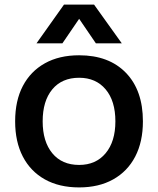

<svg xmlns="http://www.w3.org/2000/svg" viewBox="-20 -805 690 837"><path d="M325 12Q238 12 175.5 -23Q113 -58 79.5 -122.5Q46 -187 46 -276Q46 -366 79.5 -430Q113 -494 175.5 -529Q238 -564 325 -564Q455 -564 529 -487.5Q603 -411 603 -276Q603 -187 569.5 -122.5Q536 -58 473.5 -23Q411 12 325 12ZM325 -86Q398 -86 440.5 -137Q483 -188 483 -276Q483 -365 440.5 -415.5Q398 -466 325 -466Q250 -466 208 -415.5Q166 -365 166 -276Q166 -188 208 -137Q250 -86 325 -86ZM139 -616 259 -785H390L511 -616H398L325 -723L252 -616Z"/></svg>

Font: Azeret Mono Medium
Style: Regular
Weight: 500
Designer: Martin Vácha
Foundry: Displaay
Version: Version 1.002